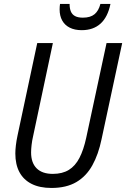

<svg xmlns="http://www.w3.org/2000/svg" viewBox="-20 -929 630 959"><path d="M236.8 9.8Q178.2 9.8 137.9 -10.5Q97.7 -30.8 77.1 -69.1Q56.6 -107.4 56.6 -162.6Q56.6 -180.2 59.3 -203.1Q62 -226.1 67.4 -251.5L166 -713.9H244.1L145 -247.1Q140.1 -226.1 137.7 -204.6Q135.3 -183.1 135.3 -167.5Q135.3 -115.7 163.1 -88.1Q190.9 -60.5 243.7 -60.5Q291.5 -60.5 323.7 -80.3Q356 -100.1 376.7 -140.1Q397.5 -180.2 410.6 -240.7L512.2 -713.9H590.3L487.3 -233.9Q471.7 -158.2 441.4 -103.5Q411.1 -48.8 361.3 -19.5Q311.5 9.8 236.8 9.8ZM388.2 -778.3Q353 -778.3 328.4 -790.8Q303.7 -803.2 290.8 -826.4Q277.8 -849.6 277.8 -881.8Q277.8 -889.2 278.3 -896Q278.8 -902.8 279.8 -909.2H327.6Q327.6 -886.7 334 -871.6Q340.3 -856.4 355 -848.6Q369.6 -840.8 394 -840.8Q431.6 -840.8 452.1 -857.9Q472.7 -875 481.4 -909.2H531.7Q518.1 -843.3 481.9 -810.8Q445.8 -778.3 388.2 -778.3Z"/></svg>

Font: Open Sans SemiCondensed
Style: Italic
Weight: 400
Width: 4
Italic angle: -12°
Designer: Monotype Design Team
Foundry: Monotype Imaging Inc.
Version: Version 3.000